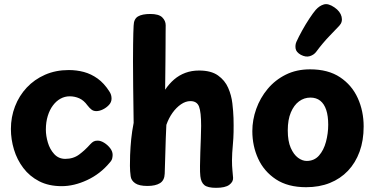

<svg xmlns="http://www.w3.org/2000/svg" viewBox="-20 -889 1795 921"><path d="M276.1 4Q213.6 4 167.7 -19.7Q121.9 -43.4 91.8 -83.2Q61.7 -122.9 47 -171.7Q32.3 -220.4 32.3 -270.3Q32.3 -327.4 52 -378.6Q71.7 -429.8 108.3 -468.9Q144.9 -508 196.1 -530.5Q247.3 -553 309.7 -553Q347.7 -553 382.5 -543.7Q417.3 -534.3 448.3 -512.1Q479.2 -489.9 504.1 -451.1Q510 -442.4 512.6 -433.9Q515.1 -425.3 515.1 -415.9Q515.1 -399 502.7 -385.6Q490.2 -372.2 473.5 -364.1Q456.8 -356 441.9 -356Q428.9 -356 419.5 -362.9Q410.1 -369.8 399.6 -383.4Q382 -407.8 360.2 -417.4Q338.4 -427 314.4 -427Q291 -427 270.5 -415.8Q250 -404.6 234.2 -383.6Q218.3 -362.6 209.2 -333.1Q200 -303.6 200 -267Q200 -237.7 209.6 -205.2Q219.2 -172.7 240.1 -149.9Q261 -127.1 292.9 -126.9Q331.8 -126.9 359.8 -147.8Q387.9 -168.7 413.3 -197.3Q421.9 -206.7 429.6 -210.6Q437.2 -214.4 448.1 -214.4Q463.2 -214.4 479.8 -204.1Q496.4 -193.7 508.4 -178.2Q520.3 -162.8 520.3 -146.1Q520.3 -139.1 518.3 -129.4Q516.3 -119.7 506 -108.6Q460.6 -54.2 397.8 -25.1Q335.1 4 276.1 4Z M621 -766.2Q621.8 -798.1 641.9 -810.1Q662 -822 701 -822Q741.8 -822 758.3 -805.7Q774.8 -789.3 774.8 -767.8Q774.6 -747.8 774.4 -727.5Q774.3 -707.2 774.2 -676.4Q774.1 -645.6 773.6 -593.9Q773.1 -542.3 772.1 -458.7Q791.8 -487.7 815.7 -508.2Q839.7 -528.7 869.6 -539.7Q899.4 -550.7 935.1 -550.7Q992.6 -550.7 1025.7 -527.1Q1058.8 -503.6 1074.4 -467.9Q1090.1 -432.2 1094.6 -393.2Q1099.1 -354.2 1100.1 -323.1Q1102.1 -248.9 1097.4 -199.9Q1092.8 -150.9 1092.8 -120Q1092.8 -92.9 1094.9 -72.3Q1097.1 -51.8 1098.1 -35.8Q1099.1 -16.8 1079.8 -2.4Q1060.4 12 1016.3 12Q976.3 12 960.3 -1.1Q944.3 -14.2 941 -43.8Q939 -62.1 939.4 -92.4Q939.8 -122.7 940.9 -157.6Q942 -192.6 943.4 -226.3Q944.8 -260 944.8 -285Q944.8 -351.2 934.8 -377.6Q924.8 -404 893.3 -404Q870.6 -404 848.1 -388.6Q825.6 -373.1 807.4 -347.7Q789.3 -322.3 778 -290Q774.8 -226 773.4 -164.8Q772.1 -103.7 770.1 -56.1Q769.1 -23.9 747.4 -10.4Q725.8 3 687.1 3Q647.1 3 628.2 -10.2Q609.3 -23.3 606.8 -43.4Q603.4 -67.4 603.3 -93.7Q603.1 -120 604.1 -145Q605.7 -185 609.4 -221.8Q613.1 -258.6 621.1 -299.7Q619.6 -401.3 618.8 -473.7Q618 -546 618 -594.8Q618 -643.7 618.5 -676Q619 -708.3 619.5 -729.1Q620 -749.9 621 -766.2Z M1190.4 -260Q1190.4 -314 1209.2 -366.6Q1227.9 -419.2 1263.7 -462.2Q1299.4 -505.2 1350.7 -530.8Q1401.9 -556.4 1467.4 -556.4Q1554.2 -556.4 1611.1 -518.5Q1668 -480.6 1696.2 -418.3Q1724.4 -356.1 1724.4 -282Q1724.4 -215.2 1704.9 -161.6Q1685.3 -107.9 1649.1 -69.7Q1612.8 -31.6 1562.2 -11.3Q1511.6 9 1448.4 9Q1360.8 9 1303.5 -28.9Q1246.2 -66.9 1218.3 -128Q1190.4 -189.1 1190.4 -260ZM1360.4 -263.7Q1360.4 -212 1374.6 -179.8Q1388.7 -147.7 1409.5 -132.3Q1430.3 -117 1451.2 -117Q1487.3 -117 1510.2 -142.8Q1533 -168.7 1543.7 -209Q1554.4 -249.3 1554.4 -290.7Q1554.4 -332.9 1544.8 -361.8Q1535.2 -390.7 1516.2 -405.8Q1497.1 -420.9 1469.1 -420.9Q1438.8 -420.9 1414.4 -402.8Q1390 -384.7 1375.2 -349.8Q1360.4 -314.9 1360.4 -263.7Z M1496.8 -640.6Q1485.7 -625.6 1466.2 -619.6Q1446.8 -613.6 1423 -626.1Q1400.7 -638.8 1398 -655.9Q1395.3 -673.1 1401.6 -687.9Q1413 -713.2 1429.7 -743.2Q1446.3 -773.2 1464.2 -800.2Q1482 -827.2 1494.6 -841.8Q1512.3 -861.6 1533.5 -867.7Q1554.7 -873.9 1584.2 -853.6Q1612.4 -834.2 1618.5 -808.9Q1624.6 -783.6 1607.6 -765.6Q1595.2 -752 1561.9 -717.8Q1528.7 -683.6 1496.8 -640.6Z"/></svg>

Font: Playpen Sans Arabic
Style: Regular
Weight: 400
Designer: Azza Alameddine, Laura Meseguer, Veronika Burian, José Scaglione
Foundry: TypeTogether
Version: Version 2.000